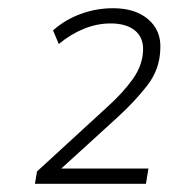

<svg xmlns="http://www.w3.org/2000/svg" viewBox="-20 -729 420 467"><path d="M65 -282 70 -312 240 -468Q278 -502 302.5 -536Q327 -570 328 -607Q329 -638 308 -655Q287 -672 249 -672Q216 -672 184 -659Q152 -646 123 -622L109 -655Q138 -681 176 -695Q214 -709 255 -709Q309 -709 340.5 -682Q372 -655 370 -611Q369 -561 338.5 -521.5Q308 -482 264 -442L129 -319H341L335 -282Z"/></svg>

Font: Nunito Sans ExtraLight
Style: Italic
Weight: 200
Italic angle: -9°
Designer: Vernon Adams
Foundry: Vernon Adams
Version: Version 3.006; ttfautohint (v1.8.3)